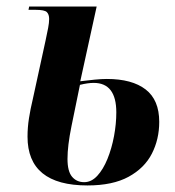

<svg xmlns="http://www.w3.org/2000/svg" viewBox="-20 -556 534 586"><path d="M247 10Q64 10 64 -139Q64 -167 68.5 -195.5Q73 -224 80 -253L119 -432Q124 -455 127 -471Q130 -487 130 -498Q130 -512 123 -519Q116 -526 89 -526H67L69 -536H275L225 -308Q249 -311 269.5 -313Q290 -315 306 -315Q383 -315 424.5 -283Q466 -251 466 -184Q466 -131 443.5 -87Q421 -43 372.5 -16.5Q324 10 247 10ZM237 0Q259 0 277 -19.5Q295 -39 308 -71Q321 -103 328 -140.5Q335 -178 335 -213Q335 -303 266 -303Q248 -303 224 -297Q210 -229 198 -170Q186 -111 186 -71Q186 -33 200 -16.5Q214 0 237 0Z"/></svg>

Font: Noto Serif Display ExtraCondensed
Style: Bold Italic
Weight: 700
Width: 2
Italic angle: -12°
Designer: Monotype Design Team
Foundry: Monotype Imaging Inc.
Version: Version 2.009